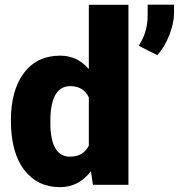

<svg xmlns="http://www.w3.org/2000/svg" viewBox="-20 -770 745 800"><path d="M25.4 -268.1Q25.4 -393.6 79.6 -465.8Q133.8 -538.1 231 -538.1Q301.8 -538.1 350.1 -482.4V-750H515.1V0H367.2L358.9 -56.6Q308.1 9.8 230 9.8Q135.7 9.8 80.6 -62.5Q25.4 -134.8 25.4 -268.1ZM189.9 -257.8Q189.9 -117.2 272 -117.2Q326.7 -117.2 350.1 -163.1V-364.3Q327.6 -411.1 272.9 -411.1Q196.8 -411.1 190.4 -288.1ZM635.7 -540 558.1 -579.1 570.8 -601.6Q595.2 -647.5 595.2 -707V-750.5H705.1V-714.4Q704.6 -672.4 685.5 -623.8Q666.5 -575.2 635.7 -540Z"/></svg>

Font: Roboto
Style: Regular
Weight: 900
Designer: Google
Version: Version 2.001171; 2014